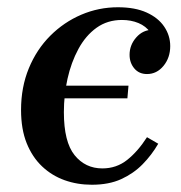

<svg xmlns="http://www.w3.org/2000/svg" viewBox="-20 -499 499 529"><path d="M233 10Q193 10 158 -2.5Q123 -15 96 -40.5Q69 -66 53.5 -104.5Q38 -143 38 -196Q38 -259 59.5 -311Q81 -363 118.5 -400.5Q156 -438 204 -458.5Q252 -479 305 -479Q352 -479 384 -464.5Q416 -450 432.5 -425.5Q449 -401 449 -372Q449 -340 430.5 -317.5Q412 -295 385 -295Q363 -295 350 -310.5Q337 -326 337 -348Q337 -375 355.5 -396Q374 -417 401 -417Q424 -417 432 -404Q440 -391 440 -376L407 -368Q407 -392 394.5 -409.5Q382 -427 361.5 -435.5Q341 -444 316 -444Q276 -444 246 -422.5Q216 -401 196 -364Q176 -327 166 -282Q156 -237 156 -190Q156 -108 185.5 -71.5Q215 -35 262 -35Q301 -35 330.5 -58.5Q360 -82 385 -121L416 -103Q398 -72 373 -46.5Q348 -21 314 -5.5Q280 10 233 10ZM83 -263H334L331 -228H81Z"/></svg>

Font: Brygada 1918 SemiBold
Style: Italic
Weight: 600
Italic angle: -8°
Designer: Mateusz Machalski | Borys Kosmynka | Przemek Hoffer
Foundry: NIEPODLEGLA 2018
Version: Version 3.006